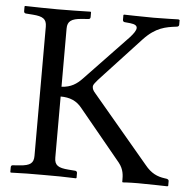

<svg xmlns="http://www.w3.org/2000/svg" viewBox="-49 -695 734 745"><g transform="rotate(5 318.5 -322.5)"><path d="M187 -309C223 -309 250 -298 271 -271L434 -73C454 -48 454 -24 454 -6V0L456 2C456 2 480 0 516 0C555 0 630 2 630 2L633 0V-19C633 -24 628 -26 624 -27L617 -28C588 -32 564 -42 539 -73L320 -333C311 -343 308 -350 308 -358C308 -365 312 -372 345 -407L485 -558C531 -607 570 -613 610 -618C616 -618 621 -621 621 -626V-645L616 -647C616 -647 555 -645 520 -645C480 -645 404 -647 404 -647L402 -645V-626C402 -621 406 -618 410 -618L431 -616C469 -612 463 -593 435 -562L267 -386C246 -364 224 -349 187 -347V-574C187 -602 202 -613 242 -616L268 -618C273 -618 276 -621 276 -626V-645L274 -647C225 -646 196 -645 146 -645C96 -645 69 -646 19 -647L17 -645V-626C17 -621 21 -618 25 -618L52 -616C91 -613 106 -604 106 -574V-71C106 -43 94 -32 52 -29L25 -27C21 -27 18 -24 18 -19V0L20 2C69 0 97 0 147 0C197 0 226 0 274 2L276 0V-19C276 -24 272 -27 268 -27L242 -29C202 -32 187 -41 187 -71Z"/></g></svg>

Font: Linux Libertine O C
Style: Regular
Weight: 400
Designer: Philipp H. Poll
Foundry: Philipp H. Poll
Version: Version 4.0.3